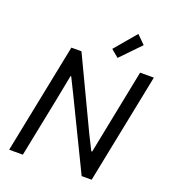

<svg xmlns="http://www.w3.org/2000/svg" viewBox="-165 -1059 1045 1179"><g transform="rotate(20 358.0 -469.5)"><path d="M176.8 -719.7H242.7L461.4 -259.3L509.3 -163.6H515.1L550.8 -342.8L626 -719.7H715.8L571.3 0H505.9L283.7 -457.5L235.8 -554.2H231.9L198.2 -380.9L121.6 0H32.2ZM415.5 -798.3 534.7 -939.5 588.9 -885.7 464.8 -757.3Z"/></g></svg>

Font: Reddit Sans Chocolate
Style: Italic
Weight: 400
Italic angle: -11.25°
Designer: Stephen Hutchings
Version: Version 1.013